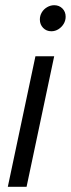

<svg xmlns="http://www.w3.org/2000/svg" viewBox="-20 -717 272 737"><path d="M10 0 116 -501H188L82 0ZM177 -597Q158 -597 145.5 -610Q133 -623 133 -642Q133 -657 140.5 -669.5Q148 -682 161 -689.5Q174 -697 188 -697Q207 -697 219.5 -684.5Q232 -672 232 -653Q232 -638 224.5 -625.5Q217 -613 204.5 -605Q192 -597 177 -597Z"/></svg>

Font: Red Hat Display VF
Style: Italic
Weight: 300
Italic angle: -12°
Designer: Pentagram, MCKL
Foundry: Pentagram, MCKL
Version: Version 1.010